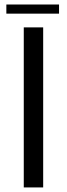

<svg xmlns="http://www.w3.org/2000/svg" viewBox="-20 -820 291 840"><path d="M7.8 0ZM7.8 -800.3H238.3V-760.3H7.8ZM168.9 -700.2V0H84V-700.2Z"/></svg>

Font: Pfennig
Style: Medium
Weight: 500
Version: Version 20120410 ; ttfautohint (v0.8)